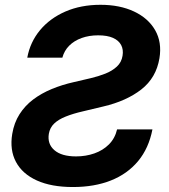

<svg xmlns="http://www.w3.org/2000/svg" viewBox="-20 -757 695 788"><path d="M279.2 10.6Q190.6 10.6 131.1 -16.4Q71.7 -43.4 45.5 -92.5Q19.4 -141.5 30.2 -207.2Q37.7 -253 60 -288Q82.3 -323.1 116.1 -348.6Q149.9 -374.1 192.5 -391.7Q235.1 -409.3 282.9 -420L351.5 -436Q384 -443.6 412.3 -454.8Q440.6 -466 459.7 -483.8Q478.8 -501.5 483 -528.3Q487.1 -553.2 477.3 -572Q467.4 -590.9 443.9 -601.5Q420.4 -612 382.9 -612Q345.6 -612 315 -601Q284.3 -589.9 264 -569.5Q243.6 -549.1 235.9 -520.2H91.9Q103.6 -584.1 144.2 -633.1Q184.9 -682 248.5 -709.7Q312.2 -737.3 392.5 -737.3Q471.7 -737.3 530.1 -709.8Q588.6 -682.3 616.8 -633Q645.1 -583.7 634.4 -518Q621.1 -437.7 560 -389.9Q498.8 -342.2 404.4 -320.1L321.1 -300.2Q280 -290.8 249.9 -278.7Q219.7 -266.7 202.2 -249.8Q184.7 -233 180.4 -207.7Q173.8 -166 203.3 -140.6Q232.9 -115.1 291.9 -115.1Q332.2 -115.1 367.3 -127.4Q402.4 -139.7 427.1 -164.3Q451.8 -189 460.5 -225.8H605.6Q590.6 -148.6 546.8 -95.8Q502.9 -43.1 435.1 -16.3Q367.3 10.6 279.2 10.6Z"/></svg>

Font: Adwaita Sans
Style: Italic
Weight: 400
Italic angle: -9.39999°
Designer: Rasmus Andersson
Foundry: rsms
Version: Version 4.001;git-9221beed3